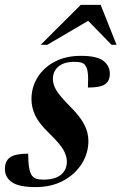

<svg xmlns="http://www.w3.org/2000/svg" viewBox="-37 -752 496 784"><path d="M78 -124.5Q78 -55.5 93.5 -35Q101 -25 112.2 -21.8Q123.5 -18.5 139.5 -18.5Q187 -18.5 211.5 -38Q236 -57.5 236 -93Q236 -115.5 221.5 -140.8Q207 -166 165 -206.5Q123 -247 107.2 -279.8Q91.5 -312.5 91.5 -347Q91.5 -396 116.5 -436.2Q141.5 -476.5 186.8 -500.2Q232 -524 293 -524Q359 -524 385.2 -503.5Q411.5 -483 411.5 -451Q411.5 -421.5 392.2 -408Q373 -394.5 322 -394.5Q324 -434 321.5 -454.2Q319 -474.5 312 -484Q305.5 -493.5 294.8 -496.5Q284 -499.5 267 -499.5Q224.5 -499.5 201.8 -480.5Q179 -461.5 179 -429Q179 -406.5 193 -383.2Q207 -360 248.5 -318Q290.5 -276.5 307.2 -243.2Q324 -210 324 -177Q324 -126.5 297 -83.5Q270 -40.5 221.5 -14.2Q173 12 108.5 12Q40.5 12 11.8 -8Q-17 -28 -17 -61.5Q-17 -94.5 4.2 -109.5Q25.5 -124.5 78 -124.5ZM129 -569 292.5 -732H374L439 -569H418.5L323 -667L156 -569Z"/></svg>

Font: Newsreader 72pt SemiBold
Style: Italic
Weight: 600
Italic angle: -17°
Designer: Hugues Gentile
Foundry: Production Type
Version: Version 1.003; ttfautohint (v1.8.3)